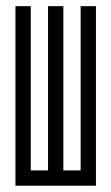

<svg xmlns="http://www.w3.org/2000/svg" viewBox="-20 -591 354 611"><path d="M236.6 -48.7V-571.4H285.3V0H29.2V-571.4H77.9V-48.7H132.9V-571.4H181.6V-48.7Z"/></svg>

Font: Marapfhont
Style: Book
Weight: 400
Version: Version 0.15